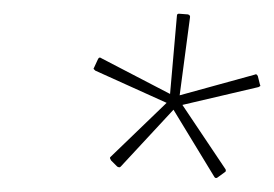

<svg xmlns="http://www.w3.org/2000/svg" viewBox="-20 -697 400 280"><path d="M151 -454 142 -463Q141 -465 140.5 -466Q140 -467 141 -468L223 -547L119 -594Q118 -595 117 -596Q116 -597 117 -598L123 -611Q124 -613 125.5 -613Q127 -613 128 -612L228 -560L238 -674Q238 -677 241 -677L254 -676Q258 -675 257 -671L242 -558L351 -588Q353 -589 354 -588.5Q355 -588 356 -586L359 -574Q360 -572 359.5 -571.5Q359 -571 357 -570L246 -544L309 -450Q310 -447 308 -446L297 -438Q294 -436 292 -440L233 -537L156 -454Q155 -453 154 -453Q153 -453 151 -454Z"/></svg>

Font: Sofia Sans Condensed Thin
Style: Italic
Weight: 250
Italic angle: -9°
Version: Version 4.100